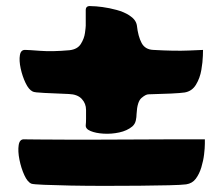

<svg xmlns="http://www.w3.org/2000/svg" viewBox="-20 -685 729 627"><path d="M643 -522Q643 -522 642.5 -502.5Q642 -483 637.5 -456.5Q633 -430 620 -408.5Q607 -387 583 -383Q570 -381 538.5 -379.5Q507 -378 465 -377Q456 -377 442 -365Q428 -353 426 -313Q426 -303 423.5 -291.5Q421 -280 412 -272Q395 -258 369.5 -252.5Q344 -247 318.5 -248.5Q293 -250 276 -257Q259 -264 260 -276Q261 -285 261 -297Q261 -309 261 -326Q261 -347 247 -362Q233 -377 205 -378Q158 -380 125 -381.5Q92 -383 87 -386Q74 -392 63.5 -414Q53 -436 47.5 -461.5Q42 -487 45 -505Q48 -523 63 -522Q72 -522 111.5 -519Q151 -516 207 -521Q233 -524 244 -541.5Q255 -559 257.5 -577.5Q260 -596 260 -601V-652Q260 -667 277 -665Q292 -665 314.5 -662Q337 -659 361 -652.5Q385 -646 402 -635Q424 -621 427 -602Q431 -566 442.5 -544.5Q454 -523 481 -522Q550 -518 596.5 -520Q643 -522 643 -522ZM59 -230Q67 -230 103 -229.5Q139 -229 192.5 -229Q246 -229 307.5 -229Q369 -229 429 -229.5Q489 -230 539 -230Q589 -230 619 -230Q649 -230 649 -230Q649 -230 649 -216Q649 -202 646.5 -181Q644 -160 637.5 -138.5Q631 -117 619.5 -101.5Q608 -86 588 -83Q573 -81 532 -80Q491 -79 436 -78.5Q381 -78 322 -78Q263 -78 211 -79Q159 -80 124 -81.5Q89 -83 83 -85Q70 -90 59.5 -113Q49 -136 43.5 -163.5Q38 -191 41 -211Q44 -231 59 -230Z"/></svg>

Font: Potta One
Style: Regular
Weight: 400
Designer: 108,108go
Foundry: Font Zone 108
Version: Version 1.000